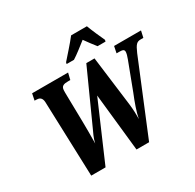

<svg xmlns="http://www.w3.org/2000/svg" viewBox="-193 -1145 1383 1359"><g transform="rotate(-30 498.0 -465.5)"><path d="M421 -771H481C522 -797 557 -826 605 -863C624 -836 656 -793 674 -771H739L742 -784C724 -822 694 -890 679 -931H550C514 -884 457 -822 424 -784ZM177 0H294L497 -470L547 0H650L892 -588C918 -648 931 -660 963 -660H984L996 -714H776L765 -660H784C814 -660 827 -656 827 -638C827 -625 821 -603 813 -583L729 -361C704 -300 678 -229 669 -178C670 -212 669 -257 663 -304L612 -707H545L360 -298C341 -256 323 -222 315 -183C316 -230 316 -324 315 -362L311 -574C311 -595 310 -609 311 -619C312 -654 334 -660 368 -660H387L400 -714H106L95 -660H106C130 -660 154 -654 156 -613Z"/></g></svg>

Font: Noto Serif Condensed Extra
Style: Italic
Weight: 800
Width: 3
Italic angle: -12°
Designer: Monotype Design Team
Foundry: Monotype Imaging Inc.
Version: Version 1.901